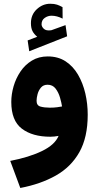

<svg xmlns="http://www.w3.org/2000/svg" viewBox="-20 -709 514 997"><path d="M173.3 -518.1Q156.7 -531.7 148.7 -547.6Q140.6 -563.5 140.6 -588.9Q140.6 -632.8 171.1 -661.1Q201.7 -689.5 240.7 -689.5Q262.2 -689.5 276.1 -684.8Q290 -680.2 304.7 -671.9L305.2 -612.3Q275.4 -627.4 247.6 -627.4Q228.5 -627.4 212.2 -616Q195.8 -604.5 195.8 -582.5Q196.3 -569.8 208 -559.1Q219.7 -548.3 245.1 -551.8Q245.6 -551.8 248.5 -552.7L320.3 -578.6L328.6 -520.5L131.8 -442.9L123.5 -499ZM435.5 -113.3Q435.5 4.4 392.1 81.3Q348.6 158.2 269.8 202.6Q190.9 247.1 85.4 267.1L33.2 126.5Q130.4 107.9 197.8 75.4Q265.1 43 284.2 -3.4Q261.7 1 241.7 1Q148.4 1 93.5 -40.8Q38.6 -82.5 38.6 -179.7Q38.6 -219.2 50.5 -260.7Q62.5 -302.2 86.2 -337.4Q109.9 -372.6 145.5 -394.3Q181.2 -416 228 -416Q281.7 -416 320.8 -390.4Q359.9 -364.7 385.3 -321Q410.6 -277.3 423.1 -223.6Q435.5 -169.9 435.5 -113.3ZM238.8 -149.9Q259.8 -149.9 276.4 -152.1Q293 -154.3 302.2 -156.2Q299.3 -175.3 291.7 -201.9Q284.2 -228.5 268.8 -248.8Q253.4 -269 227.1 -269Q205.1 -269 192.6 -254.2Q180.2 -239.3 175 -219.7Q169.9 -200.2 169.9 -185.5Q169.9 -161.1 190.4 -155.5Q210.9 -149.9 238.8 -149.9Z"/></svg>

Font: Vazirmatn RD UI FD Black
Style: Regular
Weight: 900
Designer: Saber Rastikerdar
Foundry: Saber Rastikerdar
Version: Version 33.003